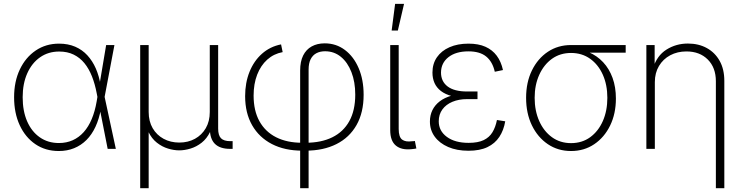

<svg xmlns="http://www.w3.org/2000/svg" viewBox="-20 -773 3866 997"><path d="M285.2 11.2Q215.8 11.2 163.6 -24.4Q111.3 -60.1 82.3 -123Q53.2 -186 53.2 -268.1Q53.2 -349.6 83 -412.4Q112.8 -475.1 165.5 -510.7Q218.3 -546.4 286.6 -546.4Q333.5 -546.4 370.4 -530.5Q407.2 -514.6 433.8 -485.6Q460.4 -456.5 477.5 -417.5Q494.6 -378.4 502 -332H516.6L522.9 -271.5L581.5 0H539.1L481.9 -290Q473.1 -336.9 457.5 -376.5Q441.9 -416 418.5 -444.8Q395 -473.6 362.5 -489.5Q330.1 -505.4 287.1 -505.4Q231 -505.4 188.2 -475.6Q145.5 -445.8 121.6 -392.3Q97.7 -338.9 97.7 -268.1Q97.7 -196.8 120.8 -143.3Q144 -89.8 186.5 -60.1Q229 -30.3 285.6 -30.3Q325.2 -30.3 357.4 -44.7Q389.6 -59.1 414.6 -86.9Q439.5 -114.7 456.3 -154.8Q473.1 -194.8 481.9 -246.1L531.2 -539.1H574.2L522.9 -268.1L517.1 -207H503.9Q494.6 -155.3 475.8 -114.7Q457 -74.2 429 -46.1Q400.9 -18.1 364.7 -3.4Q328.6 11.2 285.2 11.2Z M708 204.1V-539.1H752V-191.4Q752 -143.1 772.7 -107.4Q793.5 -71.8 829.6 -52.2Q865.7 -32.7 911.1 -32.7Q956.5 -32.7 992.2 -52.2Q1027.8 -71.8 1048.6 -107.4Q1069.3 -143.1 1069.3 -191.4V-539.1H1112.8V-105.5Q1112.8 -69.8 1127.7 -54.9Q1142.6 -40 1175.8 -40H1188V0H1174.8Q1122.1 0 1095.9 -26.1Q1069.8 -52.2 1069.8 -105V-176.8H1088.4Q1088.4 -124.5 1071.3 -88.9Q1054.2 -53.2 1027.1 -32Q1000 -10.7 969.2 -1.5Q938.5 7.8 910.6 7.8Q883.3 7.8 852.5 -1.5Q821.8 -10.7 794.7 -32Q767.6 -53.2 750.5 -88.9Q733.4 -124.5 733.4 -176.8H752V204.1Z M1538.6 204.1V-406.7Q1538.6 -453.6 1554.2 -484.9Q1569.8 -516.1 1598.6 -532Q1627.4 -547.9 1666 -547.9Q1725.6 -547.9 1771.2 -513.4Q1816.9 -479 1842.5 -418.9Q1868.2 -358.9 1868.2 -280.8Q1868.2 -188.5 1831.3 -123.5Q1794.4 -58.6 1726.8 -24.7Q1659.2 9.3 1567.4 9.3H1548.8Q1458.5 9.3 1392.1 -24.9Q1325.7 -59.1 1289.3 -122.6Q1252.9 -186 1252.9 -273.9Q1252.9 -343.3 1275.6 -399.9Q1298.3 -456.5 1340.3 -493.9Q1382.3 -531.2 1439.5 -542.5L1447.8 -502.4Q1401.4 -493.7 1367.7 -463.4Q1334 -433.1 1315.4 -385.3Q1296.9 -337.4 1296.9 -276.9Q1296.9 -198.2 1327.1 -143.6Q1357.4 -88.9 1413.8 -60.3Q1470.2 -31.7 1548.8 -31.7H1567.4Q1647.9 -31.7 1705.6 -60.1Q1763.2 -88.4 1793.9 -144Q1824.7 -199.7 1824.7 -281.7Q1824.7 -347.7 1804.9 -398.4Q1785.2 -449.2 1750 -478Q1714.8 -506.8 1668 -506.8Q1642.1 -506.8 1622.8 -496.6Q1603.5 -486.3 1593 -465.3Q1582.5 -444.3 1582.5 -411.6V204.1Z M2117.7 1.5Q2064.9 7.3 2035.6 -17.1Q2006.3 -41.5 2006.3 -97.2V-539.1H2050.3V-103.5Q2050.3 -61.5 2068.1 -48.1Q2085.9 -34.7 2120.1 -39.6Q2126 -40 2128.2 -40Q2130.4 -40 2134.3 -41L2142.1 -2Q2137.2 -1 2130.9 0Q2124.5 1 2117.7 1.5ZM2013.7 -614.3 2031.7 -752.9H2078.1L2045.9 -614.3Z M2412.6 9.8Q2352.1 9.8 2307.1 -9.8Q2262.2 -29.3 2237.3 -63.5Q2212.4 -97.7 2212.4 -142.1Q2212.4 -174.3 2225.3 -200.9Q2238.3 -227.5 2263.4 -246.8Q2288.6 -266.1 2325.7 -276.6Q2362.8 -287.1 2411.1 -287.1H2459.5V-258.3H2404.8Q2362.8 -258.3 2329.3 -244.4Q2295.9 -230.5 2277.1 -204.6Q2258.3 -178.7 2258.3 -143.1Q2258.3 -93.3 2300.3 -62.3Q2342.3 -31.2 2413.6 -31.2Q2461.9 -31.2 2491.5 -45.4Q2521 -59.6 2537.1 -86.2Q2553.2 -112.8 2560.5 -149.9L2603.5 -143.1Q2595.7 -96.7 2573 -62.3Q2550.3 -27.8 2511 -9Q2471.7 9.8 2412.6 9.8ZM2411.1 -264.6Q2362.3 -264.6 2327.1 -273.9Q2292 -283.2 2269.5 -300.5Q2247.1 -317.9 2236.3 -342Q2225.6 -366.2 2225.6 -396Q2225.6 -441.9 2248.8 -475.6Q2272 -509.3 2314.2 -527.8Q2356.4 -546.4 2412.6 -546.4Q2464.4 -546.4 2500.5 -530.3Q2536.6 -514.2 2559.3 -483.9Q2582 -453.6 2591.8 -409.2L2549.3 -400.4Q2537.6 -452.6 2504.6 -479.5Q2471.7 -506.3 2412.6 -506.3Q2347.2 -506.3 2308.8 -476.3Q2270.5 -446.3 2270 -396.5Q2270 -350.1 2304.4 -324Q2338.9 -297.9 2405.3 -297.9H2459.5V-264.6Z M2945.3 11.2Q2877.4 11.2 2824.7 -24.4Q2772 -60.1 2741.9 -122.3Q2711.9 -184.6 2711.9 -265.1Q2711.9 -345.7 2742.2 -407.5Q2772.5 -469.2 2825 -504.2Q2877.4 -539.1 2945.3 -539.1H3229V-499.5H3007.3L2945.3 -498Q2888.7 -498 2846.4 -467.8Q2804.2 -437.5 2780.3 -384.8Q2756.3 -332 2756.3 -265.1Q2756.3 -197.8 2780 -144.5Q2803.7 -91.3 2846.2 -60.5Q2888.7 -29.8 2945.3 -29.8Q3002.4 -29.8 3044.7 -60.5Q3086.9 -91.3 3110.4 -144.5Q3133.8 -197.8 3133.8 -265.1Q3133.8 -332 3110.4 -384.8Q3086.9 -437.5 3044.4 -467.8Q3002 -498 2945.3 -498V-519.5Q2995.6 -519.5 3038.1 -501.5Q3080.6 -483.4 3112.1 -449.7Q3143.6 -416 3160.9 -368.4Q3178.2 -320.8 3178.2 -261.2Q3178.2 -182.6 3148.2 -121.1Q3118.2 -59.6 3065.7 -24.2Q3013.2 11.2 2945.3 11.2Z M3380.4 -346.7V0H3336.4V-539.1H3379.4V-417.5H3370.6Q3390.6 -483.9 3440.7 -515.4Q3490.7 -546.9 3552.2 -546.9Q3607.9 -546.9 3650.4 -523.4Q3692.9 -500 3717 -456.8Q3741.2 -413.6 3741.2 -353V204.1H3697.3V-351.1Q3697.3 -421.9 3655.3 -463.9Q3613.3 -505.9 3544.4 -505.9Q3497.6 -505.9 3460.4 -486.1Q3423.3 -466.3 3401.9 -430.4Q3380.4 -394.5 3380.4 -346.7Z"/></svg>

Font: Inter 18pt ExtraLight
Style: Regular
Weight: 250
Designer: Rasmus Andersson
Foundry: rsms
Version: Version 4.001;git-66647c0bb